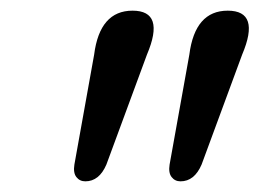

<svg xmlns="http://www.w3.org/2000/svg" viewBox="-20 -796 487 360"><path d="M140 -456Q129.5 -456 123.2 -464Q117 -472 119.5 -487.5L156.5 -693.5Q167 -776 228.5 -776Q290.5 -776 255.5 -693.5L179.5 -487.5Q166 -456 140 -456ZM318.5 -456Q308 -456 301.8 -464Q295.5 -472 298 -487.5L335 -693.5Q345.5 -776 407 -776Q469 -776 434 -693.5L358 -487.5Q344.5 -456 318.5 -456Z"/></svg>

Font: Fraunces 9pt S100
Style: Italic
Weight: 400
Italic angle: -16°
Version: Version 1.000; ttfautohint (v1.8.3)